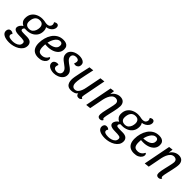

<svg xmlns="http://www.w3.org/2000/svg" viewBox="222 -1956 3456 3456"><g transform="rotate(45 1950.0 -228.5)"><path d="M162 198Q121 198 86.5 191.5Q52 185 26.5 171.5Q1 158 -13 138Q-27 118 -27 91Q-27 60 -10.5 40Q6 20 38 20Q55 20 70 26Q85 32 98 47Q91 52 85.5 61.5Q80 71 80 85Q80 113 107 125.5Q134 138 189 138Q225 138 262 127Q299 116 323.5 92Q348 68 348 29Q348 -4 314 -12Q280 -20 201 -20Q161 -20 130 -27Q99 -34 82 -50Q65 -66 65 -93Q66 -119 85 -147.5Q104 -176 135 -195Q98 -212 77 -242.5Q56 -273 56 -319Q56 -389 88 -435.5Q120 -482 173.5 -506Q227 -530 290 -530Q318 -530 337.5 -526.5Q357 -523 372.5 -519.5Q388 -516 405 -516Q451 -516 471.5 -536.5Q492 -557 493 -586Q493 -608 477 -634Q490 -643 503.5 -649Q517 -655 533 -655Q555 -655 567 -639Q579 -623 579 -600Q579 -569 560.5 -541Q542 -513 510.5 -494Q479 -475 438 -469Q449 -453 454.5 -432.5Q460 -412 460 -387Q460 -322 428.5 -275Q397 -228 343.5 -203.5Q290 -179 224 -179Q214 -179 205 -179.5Q196 -180 187 -181Q176 -174 168 -163.5Q160 -153 160 -137Q160 -114 184 -109Q208 -104 257 -104H310Q381 -104 412.5 -76Q444 -48 444 -1Q444 48 418.5 85Q393 122 351.5 147Q310 172 260 185Q210 198 162 198ZM241 -229Q287 -229 314 -253Q341 -277 353.5 -312.5Q366 -348 366 -383Q366 -425 343.5 -451.5Q321 -478 274 -478Q240 -478 216 -465.5Q192 -453 177 -430.5Q162 -408 155 -379Q148 -350 148 -318Q148 -275 173 -252Q198 -229 241 -229Z M722 20Q666 20 626.5 -1.5Q587 -23 566.5 -66Q546 -109 546 -175Q546 -238 563 -301Q580 -364 614 -415.5Q648 -467 700.5 -498.5Q753 -530 824 -530Q862 -530 891 -519Q920 -508 936.5 -483.5Q953 -459 953 -418Q953 -358 917 -317Q881 -276 823.5 -256Q766 -236 701 -237Q688 -237 672 -238Q656 -239 647 -240Q646 -222 645 -205.5Q644 -189 644 -176Q644 -118 664 -85.5Q684 -53 739 -53Q784 -53 816.5 -75Q849 -97 868 -136Q882 -134 887 -121.5Q892 -109 892 -97Q892 -71 873.5 -44Q855 -17 817.5 1.5Q780 20 722 20ZM654 -290Q688 -290 723 -296.5Q758 -303 788 -317Q818 -331 836.5 -355Q855 -379 855 -413Q855 -443 840.5 -457.5Q826 -472 800 -472Q769 -472 743.5 -453Q718 -434 700 -405Q682 -376 670.5 -345Q659 -314 654 -290Z M1120 22Q1091 22 1062.5 15.5Q1034 9 1011 -4Q988 -17 974.5 -36.5Q961 -56 961 -81Q961 -110 976 -125.5Q991 -141 1011 -147.5Q1031 -154 1046 -154Q1055 -154 1063.5 -152Q1072 -150 1077 -143Q1072 -130 1067.5 -118Q1063 -106 1063 -91Q1063 -66 1083 -50.5Q1103 -35 1137 -35Q1175 -35 1201 -56Q1227 -77 1227 -111Q1227 -137 1215 -157Q1203 -177 1183.5 -193.5Q1164 -210 1142 -226Q1115 -245 1089 -266Q1063 -287 1045.5 -314.5Q1028 -342 1028 -381Q1028 -417 1046 -445Q1064 -473 1093.5 -492Q1123 -511 1159 -520.5Q1195 -530 1231 -530Q1263 -530 1295 -521.5Q1327 -513 1348 -492.5Q1369 -472 1369 -436Q1369 -398 1345.5 -377Q1322 -356 1297 -356Q1288 -356 1276.5 -358Q1265 -360 1257 -367Q1264 -381 1268 -394.5Q1272 -408 1272 -422Q1272 -447 1253.5 -460Q1235 -473 1203 -473Q1168 -473 1144 -454.5Q1120 -436 1120 -403Q1120 -381 1129.5 -363.5Q1139 -346 1154.5 -331Q1170 -316 1189 -302Q1219 -281 1250 -258.5Q1281 -236 1302 -207Q1323 -178 1323 -135Q1323 -86 1292.5 -50.5Q1262 -15 1215 3.5Q1168 22 1120 22Z M1559 20Q1509 20 1480.5 0Q1452 -20 1440.5 -53.5Q1429 -87 1429 -126Q1429 -157 1437 -204Q1445 -251 1461 -325Q1477 -399 1502 -510L1589 -520Q1567 -420 1553.5 -355.5Q1540 -291 1532.5 -250.5Q1525 -210 1522.5 -184.5Q1520 -159 1520 -137Q1520 -113 1526.5 -90.5Q1533 -68 1549.5 -53.5Q1566 -39 1594 -39Q1632 -39 1657.5 -64.5Q1683 -90 1698.5 -129Q1714 -168 1721 -208L1781 -510L1872 -520L1789 -93Q1788 -84 1786 -72Q1784 -60 1784 -51Q1784 -37 1790.5 -29.5Q1797 -22 1810 -21Q1807 -7 1798 2Q1789 11 1777 15.5Q1765 20 1750 20Q1723 20 1707.5 5.5Q1692 -9 1689 -37Q1670 -6 1632.5 7Q1595 20 1559 20Z M2292 20Q2266 20 2251 4.5Q2236 -11 2236 -48Q2236 -70 2242.5 -105.5Q2249 -141 2258.5 -181.5Q2268 -222 2277 -261.5Q2286 -301 2292.5 -332.5Q2299 -364 2299 -380Q2299 -417 2279.5 -435Q2260 -453 2230 -453Q2188 -453 2158.5 -425.5Q2129 -398 2111 -356Q2093 -314 2084 -272L2031 0L1939 10L2040 -510L2118 -520L2107 -432Q2134 -479 2178.5 -504.5Q2223 -530 2270 -530Q2330 -530 2360.5 -497Q2391 -464 2391 -409Q2391 -381 2384.5 -342.5Q2378 -304 2368.5 -261Q2359 -218 2349.5 -177Q2340 -136 2333.5 -103.5Q2327 -71 2327 -54Q2327 -41 2331.5 -32Q2336 -23 2353 -21Q2348 0 2331 10Q2314 20 2292 20Z M2599 198Q2558 198 2523.5 191.5Q2489 185 2463.5 171.5Q2438 158 2424 138Q2410 118 2410 91Q2410 60 2426.5 40Q2443 20 2475 20Q2492 20 2507 26Q2522 32 2535 47Q2528 52 2522.5 61.5Q2517 71 2517 85Q2517 113 2544 125.5Q2571 138 2626 138Q2662 138 2699 127Q2736 116 2760.5 92Q2785 68 2785 29Q2785 -4 2751 -12Q2717 -20 2638 -20Q2598 -20 2567 -27Q2536 -34 2519 -50Q2502 -66 2502 -93Q2503 -119 2522 -147.5Q2541 -176 2572 -195Q2535 -212 2514 -242.5Q2493 -273 2493 -319Q2493 -389 2525 -435.5Q2557 -482 2610.5 -506Q2664 -530 2727 -530Q2755 -530 2774.5 -526.5Q2794 -523 2809.5 -519.5Q2825 -516 2842 -516Q2888 -516 2908.5 -536.5Q2929 -557 2930 -586Q2930 -608 2914 -634Q2927 -643 2940.5 -649Q2954 -655 2970 -655Q2992 -655 3004 -639Q3016 -623 3016 -600Q3016 -569 2997.5 -541Q2979 -513 2947.5 -494Q2916 -475 2875 -469Q2886 -453 2891.5 -432.5Q2897 -412 2897 -387Q2897 -322 2865.5 -275Q2834 -228 2780.5 -203.5Q2727 -179 2661 -179Q2651 -179 2642 -179.5Q2633 -180 2624 -181Q2613 -174 2605 -163.5Q2597 -153 2597 -137Q2597 -114 2621 -109Q2645 -104 2694 -104H2747Q2818 -104 2849.5 -76Q2881 -48 2881 -1Q2881 48 2855.5 85Q2830 122 2788.5 147Q2747 172 2697 185Q2647 198 2599 198ZM2678 -229Q2724 -229 2751 -253Q2778 -277 2790.5 -312.5Q2803 -348 2803 -383Q2803 -425 2780.5 -451.5Q2758 -478 2711 -478Q2677 -478 2653 -465.5Q2629 -453 2614 -430.5Q2599 -408 2592 -379Q2585 -350 2585 -318Q2585 -275 2610 -252Q2635 -229 2678 -229Z M3159 20Q3103 20 3063.5 -1.5Q3024 -23 3003.5 -66Q2983 -109 2983 -175Q2983 -238 3000 -301Q3017 -364 3051 -415.5Q3085 -467 3137.5 -498.5Q3190 -530 3261 -530Q3299 -530 3328 -519Q3357 -508 3373.5 -483.5Q3390 -459 3390 -418Q3390 -358 3354 -317Q3318 -276 3260.5 -256Q3203 -236 3138 -237Q3125 -237 3109 -238Q3093 -239 3084 -240Q3083 -222 3082 -205.5Q3081 -189 3081 -176Q3081 -118 3101 -85.5Q3121 -53 3176 -53Q3221 -53 3253.5 -75Q3286 -97 3305 -136Q3319 -134 3324 -121.5Q3329 -109 3329 -97Q3329 -71 3310.5 -44Q3292 -17 3254.5 1.5Q3217 20 3159 20ZM3091 -290Q3125 -290 3160 -296.5Q3195 -303 3225 -317Q3255 -331 3273.5 -355Q3292 -379 3292 -413Q3292 -443 3277.5 -457.5Q3263 -472 3237 -472Q3206 -472 3180.5 -453Q3155 -434 3137 -405Q3119 -376 3107.5 -345Q3096 -314 3091 -290Z M3782 20Q3756 20 3741 4.5Q3726 -11 3726 -48Q3726 -70 3732.5 -105.5Q3739 -141 3748.5 -181.5Q3758 -222 3767 -261.5Q3776 -301 3782.5 -332.5Q3789 -364 3789 -380Q3789 -417 3769.5 -435Q3750 -453 3720 -453Q3678 -453 3648.5 -425.5Q3619 -398 3601 -356Q3583 -314 3574 -272L3521 0L3429 10L3530 -510L3608 -520L3597 -432Q3624 -479 3668.5 -504.5Q3713 -530 3760 -530Q3820 -530 3850.5 -497Q3881 -464 3881 -409Q3881 -381 3874.5 -342.5Q3868 -304 3858.5 -261Q3849 -218 3839.5 -177Q3830 -136 3823.5 -103.5Q3817 -71 3817 -54Q3817 -41 3821.5 -32Q3826 -23 3843 -21Q3838 0 3821 10Q3804 20 3782 20Z"/></g></svg>

Font: Sansita Swashed Light Light
Style: Regular
Weight: 300
Version: Version 1.003